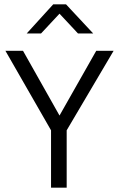

<svg xmlns="http://www.w3.org/2000/svg" viewBox="-20 -864 543 884"><path d="M86 -630 254 -332 423 -630H503L287 -264V0H215V-264L5 -630ZM225 -844H284L409 -710H339L254 -801L169 -710H103Z"/></svg>

Font: Mukta Mahee Light
Style: Regular
Weight: 300
Designer: Shuchita Grover, Noopur Datye, Girish Dalvi, Yashodeep Gholap
Foundry: Ek Type
Version: Version 2.538;PS 1.000;hotconv 16.6.51;makeotf.lib2.5.65220;